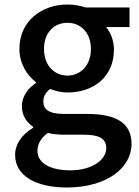

<svg xmlns="http://www.w3.org/2000/svg" viewBox="-20 -584 618 851"><path d="M276 247C452 247 563 161 563 54C563 -39 495 -79 366 -79H264C194 -79 172 -101 172 -133C172 -160 185 -175 202 -190C226 -180 255 -174 279 -174C394 -174 485 -243 485 -364C485 -405 470 -441 450 -464H554V-551H359C338 -558 310 -564 279 -564C165 -564 66 -491 66 -367C66 -301 101 -249 139 -220V-216C107 -195 77 -158 77 -114C77 -70 99 -41 127 -22V-18C76 13 47 56 47 102C47 198 143 247 276 247ZM279 -249C222 -249 175 -293 175 -367C175 -441 221 -483 279 -483C337 -483 383 -440 383 -367C383 -293 336 -249 279 -249ZM292 171C201 171 146 138 146 85C146 57 159 29 192 5C215 11 240 13 266 13H349C415 13 451 27 451 73C451 124 388 171 292 171Z"/></svg>

Font: Noto Sans TC Medium
Style: Regular
Weight: 500
Designer: Ryoko NISHIZUKA 西塚涼子 (kana, bopomofo & ideographs); Paul D. Hunt (Latin, Greek & Cyrillic); Sandoll Communications 산돌커뮤니
Foundry: Adobe
Version: Version 2.004;hotconv 1.0.118;makeotfexe 2.5.65603